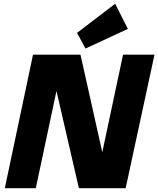

<svg xmlns="http://www.w3.org/2000/svg" viewBox="-20 -991 833 1011"><path d="M5.4 0 153.8 -703.1H403.8L518.6 -189.5L627.9 -703.1H793.5L641.6 0H395.5L277.3 -511.7L168.5 0ZM430.2 -735.4 385.7 -817.9 586.4 -971.2 653.3 -838.9Z"/></svg>

Font: Schibsted Grotesk ExtraBold
Style: Italic
Weight: 800
Italic angle: -12°
Designer: Bakken & Baeck AS, Henrik Kongsvoll
Foundry: Schibsted ASA
Version: Version 1.100; ttfautohint (v1.8.4.7-5d5b);gftools[0.9.25]